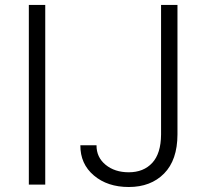

<svg xmlns="http://www.w3.org/2000/svg" viewBox="-20 -747 834 777"><path d="M631.8 -727.1H698.2V-202.6Q697.8 -99.1 644 -44.7Q590.3 9.8 501 9.8Q415 9.8 359.9 -36.9Q304.7 -83.5 305.2 -159.2H370.6Q370.1 -110.8 407.2 -80.3Q444.3 -49.8 501 -49.8Q561 -49.8 596.2 -87.9Q631.3 -126 631.8 -202.6ZM163.1 -727.1V0H96.7V-727.1Z"/></svg>

Font: Interop Light
Style: Regular
Weight: 300
Designer: Rasmus Andersson, Google, Jang Haemin
Foundry: jhaemin
Version: Version 1.007